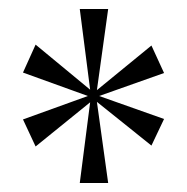

<svg xmlns="http://www.w3.org/2000/svg" viewBox="-20 -780 416 426"><path d="M157 -374 180 -553 59 -455 31 -515 175 -567 31 -619 59 -681 180 -581 157 -760H220L195 -580L316 -679L344 -618L200 -567L344 -516L316 -457L195 -554L220 -374Z"/></svg>

Font: Noto Serif Display ExtraCondensed
Style: Regular
Weight: 400
Width: 2
Designer: Monotype Design Team
Foundry: Monotype Imaging Inc.
Version: Version 2.009